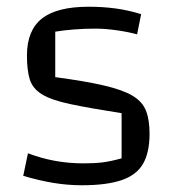

<svg xmlns="http://www.w3.org/2000/svg" viewBox="-20 -535 513 570"><path d="M60 -370Q60 -445 104.5 -480Q149 -515 243 -515Q285 -515 322.5 -510Q360 -505 399 -493L387 -433Q362 -440 327.5 -445Q293 -450 263 -450Q230 -450 199 -447.5Q168 -445 144 -441V-306Q234 -294 289.5 -281Q345 -268 374 -250.5Q403 -233 413.5 -206Q424 -179 424 -138Q424 -82 404.5 -48.5Q385 -15 340.5 0Q296 15 223 15Q181 15 138.5 8Q96 1 49 -13L63 -80Q141 -50 228 -50Q261 -50 285 -53Q309 -56 341 -65V-199Q245 -214 188.5 -226Q132 -238 104.5 -255Q77 -272 68.5 -299Q60 -326 60 -370Z"/></svg>

Font: Changa Light
Style: Regular
Weight: 300
Designer: Eduardo Rodriguez Tunni
Foundry: Eduardo Rodriguez Tunni
Version: Version 3.002; ttfautohint (v1.8.2)